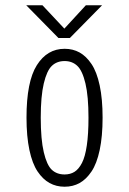

<svg xmlns="http://www.w3.org/2000/svg" viewBox="-20 -697 490 728"><path d="M367 -677 245 -553H201.5L79.5 -677H141L224 -588.5L305.5 -677ZM80.5 -251Q80.5 -388 119.8 -450Q159 -512 225 -512Q256.5 -512 281.8 -498Q307 -484 327 -454.2Q347 -424.5 358 -373Q369 -321.5 369 -251Q369 -180 358 -128.2Q347 -76.5 327 -46.8Q307 -17 281.8 -3Q256.5 11 225 11Q193.5 11 168 -3Q142.5 -17 122.5 -46.8Q102.5 -76.5 91.5 -128.2Q80.5 -180 80.5 -251ZM225 -35.5Q246.5 -35.5 262.5 -45.5Q278.5 -55.5 290.8 -79.2Q303 -103 309.2 -145.8Q315.5 -188.5 315.5 -251Q315.5 -332 304 -380.5Q292.5 -429 273.2 -447.2Q254 -465.5 225 -465.5Q195.5 -465.5 176.5 -447.2Q157.5 -429 146 -380.5Q134.5 -332 134.5 -251Q134.5 -168.5 146 -119.8Q157.5 -71 176.5 -53.2Q195.5 -35.5 225 -35.5Z"/></svg>

Font: League Mono Condensed UltraLight
Style: Regular
Weight: 200
Width: 1
Designer: Tyler Finck
Foundry: The League of Moveable Type / Tyler Finck
Version: Version 2.210